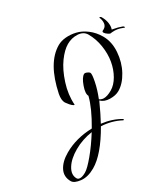

<svg xmlns="http://www.w3.org/2000/svg" viewBox="-412 -1111 1631 1865"><g transform="rotate(30 403.5 -178.0)"><path d="M644 88Q602 194 602 302.5Q602 411 640 480.5Q678 550 741 550Q760 550 772 527.5Q784 505 784 460.5Q784 416 745 310Q706 204 644 88ZM273 -31Q232 -31 182 -74Q-56 -286 -56 -486Q-56 -531 -33.5 -580Q-11 -629 29.5 -672.5Q70 -716 135.5 -744Q201 -772 278 -772Q375 -772 467.5 -709.5Q560 -647 614.5 -557.5Q669 -468 669 -386Q669 -337 636 -282.5Q603 -228 554 -215Q637 -99 680 -27Q751 -123 847 -177Q854 -177 854 -166Q756 -105 693 -6Q832 232 832 387Q832 483 788.5 542.5Q745 602 705 602Q625 602 583.5 539Q542 476 542 374Q542 215 627 57Q530 -115 440 -202Q402 -202 349.5 -264Q297 -326 297 -364Q297 -377 315.5 -391Q334 -405 345 -405Q364 -405 425.5 -351Q487 -297 544 -224Q550 -224 562 -233.5Q574 -243 582 -256Q602 -290 602 -352.5Q602 -415 563.5 -481Q525 -547 462.5 -599Q400 -651 315 -684Q230 -717 144 -717Q87 -717 51.5 -661.5Q16 -606 16 -539.5Q16 -473 55 -385Q94 -297 178 -204Q262 -111 367 -60Q367 -51 343.5 -43.5Q320 -36 296 -34ZM152 -912Q152 -925 170 -927Q220 -927 258 -911Q296 -895 314 -872Q316 -874 328 -888Q354 -920 391 -951Q399 -958 407 -958Q415 -958 415 -952Q373 -919 361 -902L344 -878Q340 -871 334 -859L327 -845Q327 -831 301.5 -818.5Q276 -806 260 -806Q244 -806 244 -820Q245 -825 245 -834Q245 -869 217.5 -888.5Q190 -908 152 -912Z"/></g></svg>

Font: Mr Bedfort
Style: Regular
Weight: 400
Designer: Alejandro Paul
Foundry: Alejandro Paul
Version: Version 1.000